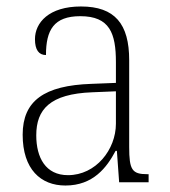

<svg xmlns="http://www.w3.org/2000/svg" viewBox="-20 -563 524 593"><path d="M182 10C268 10 310 -46 337 -97H341L348 0H439V-25H435C388 -25 379 -38 379 -109V-377C379 -489 335 -543 230 -543C131 -543 88 -493 88 -442C88 -409 100 -393 122 -393C122 -470 146 -513 228 -513C319 -513 338 -460 338 -371V-307L262 -304C117 -299 50 -252 50 -147C50 -40 106 10 182 10ZM190 -22C121 -22 92 -76 92 -145C92 -225 134 -273 265 -278L338 -281V-181C338 -101 276 -22 190 -22Z"/></svg>

Font: Noto Serif Hebrew SemiCondensed ExtraLight
Style: Regular
Weight: 200
Width: 4
Designer: Monotype Design Team
Foundry: Monotype Imaging Inc.
Version: Version 2.004